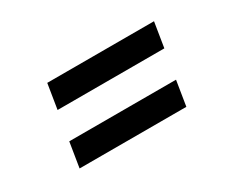

<svg xmlns="http://www.w3.org/2000/svg" viewBox="-58 -609 746 623"><g transform="rotate(-30 314.5 -297.5)"><path d="M131 -351 146 -444H546L531 -351ZM98 -151 113 -244H513L498 -151Z"/></g></svg>

Font: Figtree Light SemiBold
Style: Italic
Weight: 600
Italic angle: -9.5°
Version: Version 2.001;gftools[0.9.30]